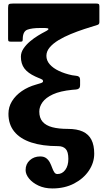

<svg xmlns="http://www.w3.org/2000/svg" viewBox="-20 -800 579 1080"><path d="M306.5 22Q334.5 22 349.5 37.8Q364.5 53.5 364.5 94Q364.5 132 347.3 155.5Q330 179 303 179Q292 179 285.4 169Q278.8 159 273.5 144.2Q268.3 129.5 260.8 114.7Q253.3 100 240.4 90Q227.5 80 206 80Q171.3 80 147.6 101.4Q124 122.7 124 156.5Q124 180.5 143.4 204.4Q162.8 228.2 196.6 244.1Q230.5 260 274.5 260Q344 260 397 232.2Q450 204.5 480 159.8Q510 115 510 64.5Q510 17 494.3 -13.9Q478.5 -44.8 445.8 -59.9Q413 -75 361.5 -75Q309.5 -75 273.8 -84.5Q238 -94 219.5 -115.4Q201 -136.8 201 -172.5Q201 -199.8 219.3 -225.3Q237.5 -250.7 278 -269.4Q318.5 -288 385.5 -294.7Q397 -295.7 407.3 -296.5Q417.5 -297.2 424 -302.5Q430.5 -307.7 430.5 -322.2V-348.8Q430.5 -363.8 423.9 -368.5Q417.3 -373.3 407 -373.9Q396.8 -374.5 385.5 -376.8Q344.3 -385.5 311.5 -401Q278.8 -416.5 259.9 -438Q241 -459.5 241 -486Q241 -511.2 259.5 -533.2Q278 -555.2 308.8 -573.9Q339.5 -592.5 377.3 -608.1Q415 -623.7 454.3 -636.6Q493.5 -649.5 528.5 -660Q539 -663 539 -675.5V-764.5Q539 -774.5 535.3 -777.2Q531.5 -780 522 -780H52.5Q35 -780 30.2 -776.2Q25.5 -772.5 25.5 -755V-581Q25.5 -570.5 29 -568Q32.5 -565.5 43.5 -565.5H95.5Q104.5 -565.5 106.3 -569.2Q108 -573 108 -580.5Q108 -581.5 108 -582Q108 -582.5 108 -583Q109 -624 134.5 -633.2Q160 -642.5 206 -642.5H232.5Q250 -642.5 252.5 -637.6Q255 -632.7 232.5 -621.5Q216.7 -613.5 194 -599.7Q171.3 -586 149.3 -567.5Q127.3 -549 112.4 -527.1Q97.5 -505.2 97.5 -481Q97.5 -441.5 117 -415.2Q136.5 -389 179 -369.5Q207.5 -356.5 214.8 -353.8Q222 -351 222 -342.5Q222 -336.5 210 -332.5Q198 -328.5 182 -324Q137.5 -311.5 102.6 -287.5Q67.8 -263.5 47.6 -231Q27.5 -198.5 27.5 -160Q27.5 -100 60.6 -59.5Q93.7 -19 156.1 1.5Q218.5 22 306.5 22Z"/></svg>

Font: Besley
Style: Regular
Weight: 400
Designer: Owen Earl
Foundry: indestructible type*
Version: Version 4.000